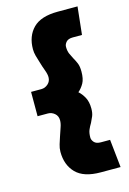

<svg xmlns="http://www.w3.org/2000/svg" viewBox="-110 -713 541 808"><g transform="rotate(-15 161.0 -309.0)"><path d="M222 -309Q237 -322 247 -340Q257 -358 257 -390Q257 -413 251 -427Q245 -441 238 -453Q232 -464 226.5 -476.5Q221 -489 221 -507Q221 -518 230 -528Q239 -538 259 -538H299L312 -659H226Q152 -659 118 -624.5Q84 -590 84 -533Q84 -519 88 -504Q92 -489 97 -474Q103 -453 110 -434.5Q117 -416 117 -403Q117 -385 104 -373.5Q91 -362 75 -362H30V-256H75Q91 -256 104 -245Q117 -234 117 -215Q117 -201 111 -184.5Q105 -168 99 -149Q94 -134 89 -118Q84 -102 84 -86Q84 -29 118 6Q152 41 226 41H312L299 -81H259Q239 -81 230 -91Q221 -101 221 -112Q221 -132 226.5 -145Q232 -158 240 -171Q246 -183 251.5 -196Q257 -209 257 -229Q257 -258 246.5 -277.5Q236 -297 222 -309Z"/></g></svg>

Font: Catamaran ExtraBold
Style: Regular
Weight: 800
Designer: Pria Ravichandran
Version: Version 2.000